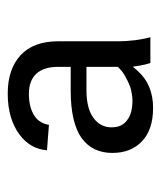

<svg xmlns="http://www.w3.org/2000/svg" viewBox="19 -772 409 487"><g transform="rotate(-90 223.5 -528.5)"><path d="M307.1 -351.6H372.6C370.1 -359.4 368.7 -367.7 367.2 -376.5C365.7 -384.8 364.3 -394 363.8 -403.3C362.8 -412.6 362.3 -421.9 362.3 -431.2V-585.4C362.3 -627 350.6 -658.7 327.1 -680.7C303.2 -702.6 271 -713.4 229.5 -713.4C186.5 -713.4 151.9 -703.1 125 -683.1C101.1 -665 87.9 -641.6 85.9 -613.8L150.4 -608.9C151.4 -616.2 153.8 -623 157.7 -629.4C161.1 -635.7 166 -640.6 172.4 -645C186.5 -654.8 205.6 -659.7 229.5 -659.7C251.5 -659.7 268.6 -653.3 280.3 -640.6C291.5 -627.9 297.4 -609.9 297.4 -586.4V-561V-553.7H290H237.3C183.1 -553.7 142.6 -544.4 116.7 -525.9C91.8 -507.8 79.1 -481.9 79.1 -448.2C79.1 -416.5 88.9 -391.6 108.4 -373C128.4 -354 156.7 -344.7 193.4 -344.7C232.9 -344.7 264.2 -357.9 287.6 -384.3L297.9 -396L300.3 -380.4C301.8 -370.6 304.2 -360.8 307.1 -351.6ZM212.4 -397C190.4 -397 173.8 -401.4 162.1 -410.6C149.9 -419.4 144 -432.6 144 -450.2C144 -469.2 152.3 -484.9 168.9 -496.6C184.6 -507.8 206.5 -513.2 235.4 -513.7H290H297.4V-506.3V-437V-434.1L294.9 -431.6C292.5 -429.2 290 -427.2 287.6 -424.8C284.7 -422.4 281.7 -420.4 278.8 -418.5C275.4 -416.5 272.5 -414.6 269 -413.1C265.6 -411.1 261.7 -409.2 258.3 -407.7C254.4 -405.8 250.5 -404.3 246.6 -402.8C242.7 -401.4 238.8 -400.4 235.4 -399.9C231.4 -398.9 227.5 -398.4 224.1 -397.9C220.2 -397.5 216.3 -397 212.4 -397Z"/></g></svg>

Font: Shabnam FD Light
Style: Regular
Weight: 300
Foundry: DejaVu fonts team - Redesigned by Saber Rastikerdar - Based on Vazir font
Version: Version 5.00;October 20, 2019;FontCreator 12.0.0.2547 64-bit